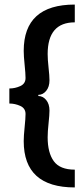

<svg xmlns="http://www.w3.org/2000/svg" viewBox="-20 -756 359 842"><path d="M148 -335Q168 -335 182.5 -317.5Q197 -300 197 -271Q197 -252 193 -215.5Q189 -179 189 -154Q189 -86 216 -49Q243 -12 308 -12V66Q84 66 84 -137Q84 -160 88 -198.5Q92 -237 92 -256Q92 -281 69 -291.5Q46 -302 21 -302V-368Q46 -368 69 -378.5Q92 -389 92 -414Q92 -433 88 -471.5Q84 -510 84 -533Q84 -736 308 -736V-658Q189 -658 189 -519Q189 -495 193 -459Q197 -423 197 -404Q197 -375 182.5 -357.5Q168 -340 148 -340Z"/></svg>

Font: Glegoo
Style: Bold
Weight: 700
Version: Version 2.0.1; ttfautohint (v0.9) -r 48 -G 60